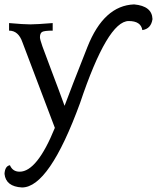

<svg xmlns="http://www.w3.org/2000/svg" viewBox="-39 -577 727 868"><path d="M60.5 270.5Q-12.7 266.6 -18.6 209Q-16.6 173.8 5.9 169.9Q18.1 199.2 49.8 199.2Q128.4 199.2 209 1L62.5 -385.7Q44.4 -438.5 2 -438.5V-472.7Q68.4 -466.8 97.7 -466.8Q126 -466.8 199.2 -472.7V-438.5Q161.1 -438.5 151.4 -432.6Q141.6 -426.8 141.6 -408.2Q141.6 -399.4 152.8 -367.2Q164.1 -335 195.8 -252Q227.5 -168.9 252.9 -98.6Q282.2 -177.7 356.4 -365Q430.7 -552.2 567.4 -557.1Q648.4 -549.8 650.4 -490.7Q644 -446.8 604.5 -440.9Q598.1 -481.9 543 -481.9Q447.3 -481.9 322.8 -110.8Q183.1 270.5 60.5 270.5Z"/></svg>

Font: Almanac
Style: Regular
Weight: 400
Designer: Eden's Almanac
Version: Version 3.501;March 28, 2021;FontCreator 13.0.0.2683 64-bit